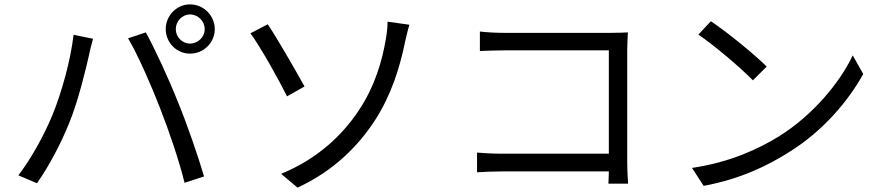

<svg xmlns="http://www.w3.org/2000/svg" viewBox="-20 -830 4040 877"><path d="M783 -697C783 -733 812 -764 848 -764C885 -764 915 -733 915 -697C915 -661 885 -631 848 -631C812 -631 783 -661 783 -697ZM737 -697C737 -635 787 -585 848 -585C910 -585 961 -635 961 -697C961 -759 910 -810 848 -810C787 -810 737 -759 737 -697ZM218 -301C183 -217 127 -112 64 -29L149 7C205 -73 259 -176 296 -268C338 -370 373 -518 387 -580C391 -602 399 -631 405 -653L316 -671C303 -556 261 -404 218 -301ZM710 -339C752 -232 798 -97 823 5L912 -24C886 -114 833 -267 792 -366C750 -472 686 -610 646 -682L565 -655C609 -581 670 -442 710 -339Z M1264 -36 1339 27C1502 -48 1615 -161 1693 -281C1766 -394 1806 -519 1830 -638C1834 -656 1842 -691 1850 -717L1750 -731C1751 -713 1747 -675 1742 -649C1726 -556 1694 -437 1617 -323C1543 -212 1430 -104 1264 -36ZM1124 -678C1172 -612 1254 -465 1291 -390L1371 -435C1335 -500 1247 -654 1203 -719L1124 -678Z M2849 9C2848 -7 2845 -52 2845 -88V-604C2845 -628 2847 -659 2848 -682C2828 -681 2798 -680 2774 -680H2281C2249 -680 2205 -682 2172 -686V-597C2196 -598 2245 -600 2282 -600H2761V-128H2270C2228 -128 2185 -131 2159 -133V-43C2186 -45 2231 -47 2272 -47H2761C2760 -23 2760 -2 2759 9Z M3227 -733 3170 -672C3244 -622 3369 -515 3419 -463L3482 -526C3426 -582 3298 -686 3227 -733ZM3141 -63 3194 19C3361 -12 3487 -73 3587 -137C3738 -231 3854 -367 3923 -492L3875 -577C3817 -454 3695 -306 3541 -209C3446 -150 3316 -89 3141 -63Z"/></svg>

Font: Noto Sans CJK SC Regular
Style: Regular
Weight: 400
Designer: Ryoko NISHIZUKA (kana & ideographs); Paul D. Hunt (Latin, Greek & Cyrillic); Wenlong ZHANG (bopomofo); Sandoll Communica
Foundry: Adobe Systems Incorporated
Version: Version 1.004;PS 1.004;hotconv 1.0.82;makeotf.lib2.5.63406